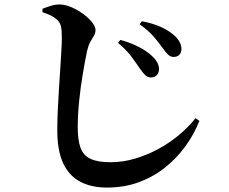

<svg xmlns="http://www.w3.org/2000/svg" viewBox="-20 -801 1040 872"><path d="M615.8 -488.8Q600.4 -511.8 577.3 -543.1Q554.2 -574.4 516.2 -606L526.6 -619.6Q571.2 -608 608.8 -588.7Q646.4 -569.5 670.2 -546.8Q702.9 -516.5 702.1 -486.2Q701.8 -470.3 692.1 -459.8Q682.4 -449.2 664.1 -449.2Q651.4 -449.2 640 -459.4Q628.7 -469.7 615.8 -488.8ZM717.9 -583.9Q703.3 -604.7 679.8 -632.7Q656.3 -660.7 614 -690.9L624.4 -704.5Q672.2 -695.4 707.3 -680Q742.3 -664.5 765.2 -645.4Q803.9 -614 803.9 -578.5Q803.9 -562.2 794.6 -552.3Q785.2 -542.4 768.9 -542.4Q754.2 -542.4 743.4 -552.9Q732.5 -563.4 717.9 -583.9ZM172.9 -745.5V-761.2Q192.9 -769 212.5 -775Q232.1 -781 251.1 -780.7Q276.3 -780.4 304.5 -768.2Q332.7 -756 357.5 -737.8Q382.4 -719.6 398.1 -699.9Q413.8 -680.1 413.8 -664.5Q413.8 -650.4 406.4 -638.5Q399 -626.5 390.3 -611.2Q381.7 -596 375.5 -570.1Q365.5 -521.6 355.6 -462.6Q345.7 -403.6 339.4 -341.6Q333.1 -279.5 333.1 -221.4Q333.1 -164.9 345.7 -130Q358.4 -95.1 390.9 -79.7Q423.4 -64.2 482.2 -64.2Q537.1 -64.2 591.4 -80.1Q645.6 -95.9 696.5 -123Q747.5 -150.1 791.4 -186.6Q835.2 -223 868.2 -264.2L885.6 -251.9Q861 -190.2 821.3 -135.8Q781.7 -81.4 728.5 -39.3Q675.3 2.8 609.5 26.9Q543.7 50.9 466.4 50.9Q396 50.9 345.3 24.8Q294.6 -1.4 267.4 -58.6Q240.2 -115.9 240.2 -208.9Q240.2 -251.8 242.4 -300.1Q244.5 -348.5 247.8 -397.2Q251 -445.9 253.8 -490.6Q256.6 -535.4 258.7 -571.4Q260.9 -607.4 260.9 -629.7Q260.9 -666.1 256.2 -683.5Q251.6 -700.9 237.9 -712.4Q225.4 -723.3 211.6 -730.2Q197.9 -737.2 172.9 -745.5Z"/></svg>

Font: Source Han Serif JP VF
Style: Regular
Weight: 250
Designer: Ryoko NISHIZUKA 西塚涼子 (kana & ideographs); Frank Grießhammer (Latin, Greek & Cyrillic); Wenlong ZHANG 张文龙 (bopomofo); San
Foundry: Adobe
Version: Version 2.001;hotconv 1.1.0;makeotfexe 2.6.0